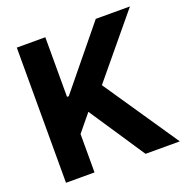

<svg xmlns="http://www.w3.org/2000/svg" viewBox="-129 -850 949 971"><g transform="rotate(-20 345.0 -364.0)"><path d="M63.3 0V-727.5H216.8V-406.6H226.2L488.3 -727.5H672.3L402.7 -401.8L675.8 0H491.4L292.4 -298.6L216.8 -206.6V0Z"/></g></svg>

Font: Inter
Style: Regular
Weight: 400
Designer: Rasmus Andersson
Foundry: rsms
Version: Version 4.000;git-8c9346024